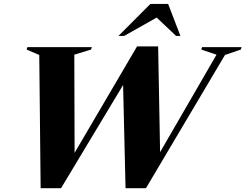

<svg xmlns="http://www.w3.org/2000/svg" viewBox="-20 -955 1250 978"><path d="M1083 -676.5 1005.5 -702.5 1009.5 -715H1210.5L1206.5 -702.5L1126 -675L723.5 3.5H619.5L607 -522L291 3.5H187L180 -675L115.5 -702.5L119.5 -715H448L443.5 -702.5L358.5 -676.5L360 -176.5L678 -718.5H785.5L795.5 -180ZM583.5 -772 746 -935H836.5L899 -772H877L778 -865.5L612.5 -772Z"/></svg>

Font: Newsreader Display
Style: Bold Italic
Weight: 700
Italic angle: -17°
Designer: Hugues Gentile
Foundry: Production Type
Version: Version 1.001